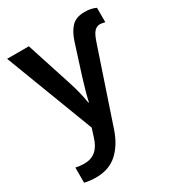

<svg xmlns="http://www.w3.org/2000/svg" viewBox="-188 -665 933 1018"><g transform="rotate(-30 278.5 -155.5)"><path d="M485 -551Q433 -551 405.5 -522.5Q378 -494 361 -441L303 -259Q277 -175 266 -124H263Q253 -189 230 -260L139 -541H6L212 -1L196 49Q168 145 85 145Q55 145 31 139V232Q43 235 61.5 237.5Q80 240 100 240Q181 240 231.5 194Q282 148 309 69L459 -377Q474 -423 489 -438.5Q504 -454 523 -454Q530 -454 538.5 -452Q547 -450 554 -449V-537Q526 -551 485 -551Z"/></g></svg>

Font: Noto Sans Display Medium
Style: Regular
Weight: 500
Designer: Monotype Design Team
Foundry: Monotype Imaging Inc.
Version: Version 1.900